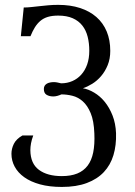

<svg xmlns="http://www.w3.org/2000/svg" viewBox="-20 -549 549 778"><path d="M450.2 -8.8Q451.7 39.6 439.7 79.6Q427.7 119.6 400.9 148.2Q374 176.8 331.8 192.6Q289.6 208.5 230.5 208.5Q180.2 208.5 142.1 198Q104 187.5 78.4 169.2Q52.7 150.9 39.6 126.5Q26.4 102.1 26.4 74.2Q26.4 53.7 36.1 33.9Q45.9 14.2 70.8 0H114.7Q108.4 17.1 105.7 31.7Q103 46.4 103 59.6Q103.5 113.8 137.7 139.2Q171.9 164.6 230.5 164.6Q267.1 164.6 293 154.1Q318.8 143.6 335 122.3Q351.1 101.1 357.7 68.6Q364.3 36.1 362.3 -8.3Q360.4 -59.6 347.4 -90.6Q334.5 -121.6 315.4 -138.4Q296.4 -155.3 273.4 -160.9Q250.5 -166.5 229 -166.5Q220.2 -162.6 211.9 -160.4Q203.6 -158.2 195.8 -158.2Q180.2 -158.2 168.9 -164.8Q157.7 -171.4 157.7 -188.5Q157.7 -196.3 161.1 -201.7Q164.6 -207 170.2 -210.2Q175.8 -213.4 183.1 -214.8Q190.4 -216.3 198.2 -216.3Q206.1 -216.3 213.4 -214.6Q220.7 -212.9 227.5 -211.4Q252.4 -211.4 273.2 -220.5Q293.9 -229.5 309.3 -246.6Q324.7 -263.7 333.3 -288.1Q341.8 -312.5 341.8 -343.3Q341.8 -374 335.2 -400.1Q328.6 -426.3 313.7 -445.3Q298.8 -464.4 274.7 -475.1Q250.5 -485.8 215.8 -485.8Q191.4 -485.8 173.8 -480.5Q156.2 -475.1 143.6 -464.4Q130.9 -453.6 121.3 -438.2Q111.8 -422.9 103.5 -402.3H64.5L76.2 -518.6Q90.3 -518.6 106 -520.3Q121.6 -522 139.2 -523.9Q156.7 -525.9 175.8 -527.6Q194.8 -529.3 215.8 -529.3Q265.1 -529.3 304.2 -516.6Q343.3 -503.9 370.6 -480Q397.9 -456.1 412.4 -421.4Q426.8 -386.7 426.8 -342.8Q426.8 -310.5 416.3 -284.9Q405.8 -259.3 389.6 -240.5Q373.5 -221.7 353.8 -209.5Q334 -197.3 315.9 -191.4Q338.4 -187.5 361.8 -173.6Q385.3 -159.7 404.3 -136.5Q423.3 -113.3 436 -81.1Q448.7 -48.8 450.2 -8.8Z"/></svg>

Font: Arian AMU Serif
Style: Regular
Weight: 400
Designer: Ruben Hakobyan (Tarumian)
Foundry: Ruben Hakobyan (Tarumian)
Version: Version 1.002